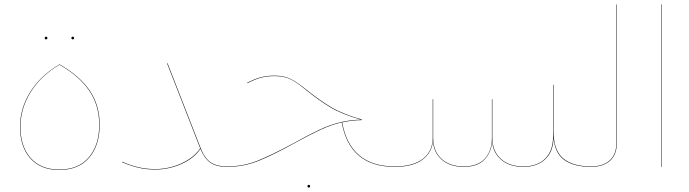

<svg xmlns="http://www.w3.org/2000/svg" viewBox="-20 -750 3095 863"><path d="M70 -180Q70 -263 116 -336.5Q162 -410 246 -460L247 -461Q337 -410 382.5 -344Q428 -278 428 -189Q428 -97 381 -41.5Q334 14 246 14Q163 14 116.5 -38Q70 -90 70 -180ZM426 -189Q426 -278 380 -344Q334 -410 247 -459Q163 -409 117.5 -335.5Q72 -262 72 -180Q72 -91 118 -39.5Q164 12 246 12Q333 12 379.5 -43Q426 -98 426 -189ZM181 -579Q181 -585 187 -585Q193 -585 193 -579Q193 -573 187 -573Q181 -573 181 -579ZM301 -579Q301 -585 307 -585Q313 -585 313 -579Q313 -573 307 -573Q301 -573 301 -579Z M528 -21 529 -23Q566 -7 601.5 1.5Q637 10 678 10Q738 10 794 -15Q850 -40 880 -83L731 -465L733 -466L882 -84Q899 -40 926 -21Q953 -2 1001 -2L1002 -1L1001 0Q951 0 924 -20Q897 -40 881 -81Q852 -38 795.5 -13Q739 12 678 12Q637 12 603 4Q569 -4 528 -21Z M1755 -1 1754 0Q1552 0 1516 -200Q1466 -188 1419 -166Q1372 -144 1301 -105Q1207 -53 1141 -26.5Q1075 0 1001 0L1000 -1L1001 -2Q1074 -2 1138.5 -28Q1203 -54 1299 -106Q1369 -145 1417 -167.5Q1465 -190 1516 -202H1517Q1564 -212 1603 -212Q1518 -236 1467 -266.5Q1416 -297 1361 -341Q1318 -377 1288.5 -392.5Q1259 -408 1214 -408Q1180 -408 1153.5 -401Q1127 -394 1092 -376L1091 -378Q1126 -396 1153 -403Q1180 -410 1214 -410Q1259 -410 1289 -394Q1319 -378 1362 -343Q1417 -299 1469 -268Q1521 -237 1606 -213L1605 -210H1603Q1565 -210 1518 -200Q1554 -2 1754 -2ZM1362 87Q1362 81 1368 81Q1374 81 1374 87Q1374 93 1368 93Q1362 93 1362 87Z M2638 -1 2637 0Q2560 0 2517 -30.5Q2474 -61 2468 -131Q2467 -69 2431 -34.5Q2395 0 2332 0Q2269 0 2231.5 -33Q2194 -66 2192 -119Q2190 -67 2158.5 -33.5Q2127 0 2064 0Q2002 0 1965 -33Q1928 -66 1926 -119Q1923 -66 1880 -33Q1837 0 1754 0L1753 -1L1754 -2Q1838 -2 1881.5 -36.5Q1925 -71 1925 -131V-304H1927V-131Q1927 -71 1964 -36.5Q2001 -2 2064 -2Q2127 -2 2159 -36.5Q2191 -71 2191 -131V-304H2193V-131Q2193 -71 2230.5 -36.5Q2268 -2 2332 -2Q2396 -2 2431 -37.5Q2466 -73 2466 -137V-369H2468V-157Q2469 -73 2512 -37.5Q2555 -2 2637 -2Z M2636 -1 2637 -2Q2690 -2 2720.5 -29Q2751 -56 2751 -112V-730H2753V-112Q2753 -55 2722 -27.5Q2691 0 2637 0Z M2953 0V-730H2955V0Z"/></svg>

Font: FiraGO Two
Style: Regular
Weight: 100
Designer: bBox Type
Foundry: bBox Type GmbH
Version: Version 1.001